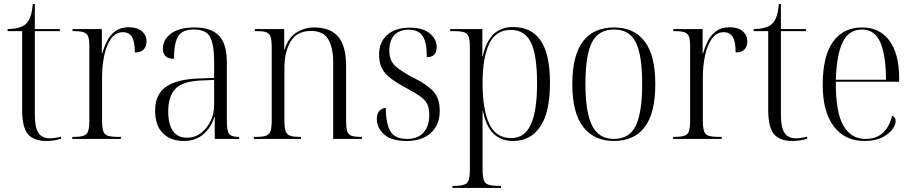

<svg xmlns="http://www.w3.org/2000/svg" viewBox="-20 -678 4456 937"><path d="M207 10Q144 10 116 -23.5Q88 -57 88 -143V-526H17V-536Q77 -537 104 -559Q121 -574 129 -598.5Q137 -623 140 -658H150V-536H272V-526H150V-119Q150 -55 168 -29Q186 -3 223 -3Q248 -3 278 -11V-1Q264 4 245 7Q226 10 207 10Z M333 0V-10H344Q388 -10 402 -24Q416 -38 416 -86V-451Q416 -483 410.5 -499Q405 -515 388.5 -520.5Q372 -526 341 -526H334V-536H477V-417H479Q488 -449 503 -478.5Q518 -508 543.5 -526.5Q569 -545 609 -545Q650 -545 672.5 -525.5Q695 -506 695 -475Q695 -452 681.5 -437Q668 -422 638 -422Q638 -477 623 -499Q608 -521 581 -521Q545 -521 522.5 -490Q500 -459 489 -408Q478 -357 478 -297V-88Q478 -38 492 -24Q506 -10 551 -10H570V0Z M878 10Q812 10 774.5 -28Q737 -66 737 -139Q737 -217 789.5 -254Q842 -291 948 -295L1025 -298V-377Q1025 -458 1006 -496Q987 -534 926 -534Q869 -534 849 -500Q829 -466 829 -391Q775 -391 775 -440Q775 -486 815.5 -515Q856 -544 929 -544Q1010 -544 1048.5 -504Q1087 -464 1087 -375V-87Q1087 -40 1098 -25Q1109 -10 1143 -10H1147V0H1028V-107H1026Q1010 -55 972 -22.5Q934 10 878 10ZM893 -6Q931 -6 960.5 -28.5Q990 -51 1007.5 -87Q1025 -123 1025 -166V-288L958 -285Q870 -281 835.5 -244Q801 -207 801 -134Q801 -73 823.5 -39.5Q846 -6 893 -6Z M1219 0V-10H1231Q1263 -10 1279 -16Q1295 -22 1300.5 -39Q1306 -56 1306 -90V-447Q1306 -481 1300.5 -498Q1295 -515 1280 -520.5Q1265 -526 1235 -526H1224V-536H1367V-436H1369Q1386 -493 1425.5 -518.5Q1465 -544 1513 -544Q1593 -544 1631 -498.5Q1669 -453 1669 -356V-90Q1669 -56 1674 -39Q1679 -22 1694 -16Q1709 -10 1739 -10H1746V0H1606V-375Q1606 -445 1582 -486Q1558 -527 1498 -527Q1429 -527 1398.5 -476Q1368 -425 1368 -347V-90Q1368 -56 1373.5 -39Q1379 -22 1394.5 -16Q1410 -10 1441 -10H1449V0Z M1965 10Q1889 10 1854 -22.5Q1819 -55 1819 -96Q1819 -126 1833 -138.5Q1847 -151 1863 -151Q1863 -75 1885 -37.5Q1907 0 1966 0Q2018 0 2046.5 -30.5Q2075 -61 2075 -118Q2075 -149 2065.5 -169Q2056 -189 2033 -206Q2010 -223 1969 -245Q1920 -271 1889 -294Q1858 -317 1844 -344.5Q1830 -372 1830 -411Q1830 -473 1870 -508Q1910 -543 1980 -543Q2044 -543 2077.5 -515Q2111 -487 2111 -449Q2111 -399 2063 -399Q2063 -473 2042 -503Q2021 -533 1976 -533Q1928 -533 1904 -506.5Q1880 -480 1880 -431Q1880 -382 1909.5 -355.5Q1939 -329 1999 -298Q2066 -265 2096 -231Q2126 -197 2126 -138Q2126 -68 2082.5 -29Q2039 10 1965 10Z M2188 239V229H2201Q2245 229 2259 215Q2273 201 2273 151V-451Q2273 -483 2267 -499Q2261 -515 2245 -520.5Q2229 -526 2198 -526H2177V-536H2334V-402H2336Q2350 -471 2386 -508.5Q2422 -546 2484 -546Q2574 -546 2619 -479.5Q2664 -413 2664 -274Q2664 -130 2616.5 -60Q2569 10 2484 10Q2365 10 2337 -136H2335Q2335 -108 2335 -74Q2335 -40 2335 -3V150Q2335 200 2349 214.5Q2363 229 2407 229H2425V239ZM2475 -4Q2540 -4 2570.5 -70Q2601 -136 2601 -272Q2601 -409 2571 -470.5Q2541 -532 2473 -532Q2400 -532 2367.5 -464.5Q2335 -397 2335 -273Q2335 -144 2367.5 -74Q2400 -4 2475 -4Z M2975 10Q2880 10 2826.5 -58Q2773 -126 2773 -268Q2773 -544 2978 -544Q3074 -544 3126 -476Q3178 -408 3178 -268Q3178 -126 3126.5 -58Q3075 10 2975 10ZM2976 0Q3052 0 3083 -65Q3114 -130 3114 -268Q3114 -410 3082.5 -472Q3051 -534 2977 -534Q2901 -534 2869 -471.5Q2837 -409 2837 -268Q2837 -128 2870 -64Q2903 0 2976 0Z M3265 0V-10H3276Q3320 -10 3334 -24Q3348 -38 3348 -86V-451Q3348 -483 3342.5 -499Q3337 -515 3320.5 -520.5Q3304 -526 3273 -526H3266V-536H3409V-417H3411Q3420 -449 3435 -478.5Q3450 -508 3475.5 -526.5Q3501 -545 3541 -545Q3582 -545 3604.5 -525.5Q3627 -506 3627 -475Q3627 -452 3613.5 -437Q3600 -422 3570 -422Q3570 -477 3555 -499Q3540 -521 3513 -521Q3477 -521 3454.5 -490Q3432 -459 3421 -408Q3410 -357 3410 -297V-88Q3410 -38 3424 -24Q3438 -10 3483 -10H3502V0Z M3848 10Q3785 10 3757 -23.5Q3729 -57 3729 -143V-526H3658V-536Q3718 -537 3745 -559Q3762 -574 3770 -598.5Q3778 -623 3781 -658H3791V-536H3913V-526H3791V-119Q3791 -55 3809 -29Q3827 -3 3864 -3Q3889 -3 3919 -11V-1Q3905 4 3886 7Q3867 10 3848 10Z M4199 10Q4103 10 4049 -61.5Q3995 -133 3995 -263Q3995 -404 4045 -474Q4095 -544 4188 -544Q4273 -544 4320.5 -479.5Q4368 -415 4368 -298V-279H4059Q4058 -131 4095.5 -65.5Q4133 0 4204 0Q4256 0 4288.5 -29.5Q4321 -59 4333 -113Q4351 -108 4351 -87Q4351 -68 4334 -45.5Q4317 -23 4283.5 -6.5Q4250 10 4199 10ZM4304 -289Q4303 -411 4275.5 -472.5Q4248 -534 4187 -534Q4123 -534 4093 -473.5Q4063 -413 4059 -289Z"/></svg>

Font: Noto Serif Display SemiCondensed Light
Style: Regular
Weight: 300
Width: 4
Designer: Monotype Design Team
Foundry: Monotype Imaging Inc.
Version: Version 2.009